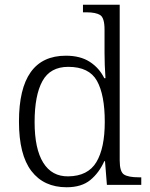

<svg xmlns="http://www.w3.org/2000/svg" viewBox="-20 -780 634 810"><path d="M261 10Q165 10 112.5 -58.5Q60 -127 60 -267Q60 -545 258 -545Q319 -545 359 -519Q399 -493 420 -450H425Q423 -476 422 -505Q421 -534 421 -557V-655Q421 -705 402.5 -716.5Q384 -728 346 -728H330V-760H485V-103Q485 -55 503.5 -43.5Q522 -32 565 -32H576V0H431L423 -100H420Q398 -51 361 -20.5Q324 10 261 10ZM268 -36Q351 -37 386.5 -96Q422 -155 422 -266Q422 -380 389 -439Q356 -498 268 -498Q192 -498 159 -438Q126 -378 126 -265Q126 -152 162.5 -93.5Q199 -35 268 -36Z"/></svg>

Font: Noto Serif Malayalam Light
Style: Regular
Weight: 300
Designer: Indian type Foundry, Jelle Bosma, Monotype Design Team
Foundry: Monotype Imaging Inc.
Version: Version 2.104; ttfautohint (v1.8.4.7-5d5b)